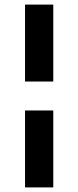

<svg xmlns="http://www.w3.org/2000/svg" viewBox="-20 -749 341 836"><path d="M89 -394V-729H212V-394ZM89 67V-268H212V67Z"/></svg>

Font: Hubot Sans SemiBold
Style: Regular
Weight: 600
Designer: Deni Anggara
Foundry: GitHub, Inc., Subsidiary of Microsoft Corporation
Version: Version 2.000